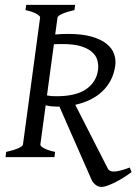

<svg xmlns="http://www.w3.org/2000/svg" viewBox="-20 -635 552 776"><path d="M232.4 -457Q223.6 -457 215.1 -456.8Q206.5 -456.5 197.8 -456.1L169.9 -249.5Q181.6 -247.1 190.4 -246.6Q199.2 -246.1 209 -246.1Q288.1 -246.1 329.3 -275.4Q370.6 -304.7 376.5 -354.5Q378.4 -373 373.5 -391.4Q368.7 -409.7 352.5 -424.3Q336.4 -439 307.4 -448Q278.3 -457 232.4 -457ZM511.7 60.5Q495.6 72.8 477.8 83.7Q460 94.7 443.6 102.8Q427.2 110.8 413.3 115.7Q399.4 120.6 390.6 120.6Q377.9 120.6 367.2 112.5Q356.4 104.5 351.1 93.8L220.2 -204.1H210.4Q199.2 -204.1 187.7 -205.3Q176.3 -206.5 164.6 -209.5L143.1 -50.8Q142.1 -44.9 157 -36.4Q171.9 -27.8 202.6 -21L200.2 0H2.4L4.9 -21Q35.6 -27.8 53.7 -35.9Q71.8 -43.9 72.8 -50.8L142.1 -564Q143.1 -569.8 128.4 -578.6Q113.8 -587.4 83 -594.2L85.9 -615.2H283.7L280.8 -594.2Q250 -587.4 231.7 -579.1Q213.4 -570.8 212.4 -564L203.1 -495.6Q214.8 -496.6 227.5 -497.3Q240.2 -498 253.9 -498Q311.5 -498 349.9 -487.1Q388.2 -476.1 410.6 -458Q433.1 -439.9 441.2 -416.7Q449.2 -393.6 445.8 -369.6Q441.4 -337.9 428.2 -312Q415 -286.1 394 -266.1Q373 -246.1 345.2 -232.4Q317.4 -218.8 284.2 -211.4L415.5 45.9Q422.9 60.1 445.1 58.1Q467.3 56.2 504.4 42Z"/></svg>

Font: Gentium Plus Phon
Style: Italic
Weight: 400
Italic angle: -8°
Designer: J. Victor Gaultney, Annie Olsen, Iska Routamaa, Becca Hirsbrunner
Foundry: SIL International
Version: Version 5.000